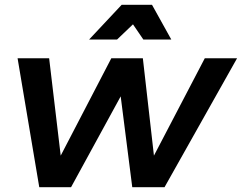

<svg xmlns="http://www.w3.org/2000/svg" viewBox="-20 -777 1004 797"><path d="M691 -613H575L532 -676L466 -613H350L485 -757H611ZM663 0H529L481 -377L275 0H143L53 -535H184L232 -131L442 -535H573L619 -131L830 -535H964Z"/></svg>

Font: Argentum Sans Medium
Style: Italic
Weight: 500
Italic angle: -11°
Designer: Julieta Ulanovsky (font), Cristiano Sobral (main changes and remaster)
Foundry: Julieta Ulanovsky (font), Cristiano Sobral (main changes and remaster)
Version: Version 2.007;June 15, 2022;FontCreator 14.0.0.2814 64-bit; 